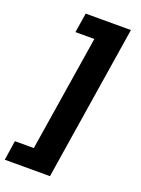

<svg xmlns="http://www.w3.org/2000/svg" viewBox="-217 -777 758 1030"><g transform="rotate(20 162.0 -262.5)"><path d="M-53 180 -36 68H72L177 -593H69L87 -705H345L205 180Z"/></g></svg>

Font: Nunito Sans ExtraBold
Style: Italic
Weight: 800
Italic angle: -9°
Designer: Vernon Adams
Foundry: Vernon Adams
Version: Version 3.006; ttfautohint (v1.8.3)